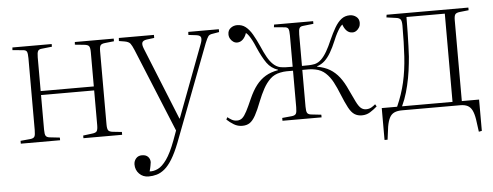

<svg xmlns="http://www.w3.org/2000/svg" viewBox="-50 -650 2589 1008"><g transform="rotate(-5 1245.0 -145.5)"><path d="M42 0V-15L95 -20Q111 -22 116 -30.5Q121 -39 121 -65V-443Q121 -469 116.5 -478Q112 -487 96 -488L41 -493L42 -507H249V-493L195 -487Q180 -486 175 -477Q170 -468 170 -444V-266H450V-446Q450 -469 444.5 -477.5Q439 -486 419 -488L370 -493L371 -507H576V-493L529 -488Q510 -486 504.5 -478Q499 -470 499 -447V-61Q499 -39 504.5 -30.5Q510 -22 529 -20L576 -15V0H372V-14L419 -20Q439 -22 444.5 -30.5Q450 -39 450 -62V-245H170V-63Q170 -39 175 -30.5Q180 -22 195 -20L249 -14V0Z M696 230Q666 230 646.5 210Q627 190 627 161Q627 143 638.5 129.5Q650 116 670 116Q691 116 702 127.5Q713 139 713 156Q712 163 710 175Q708 187 703 204Q724 206 747 195Q770 184 793.5 151Q817 118 841 54L860 2L680 -437Q670 -461 662 -472Q654 -483 632 -487L602 -492L603 -508H788V-492L748 -487Q728 -484 724 -473Q720 -462 729 -440L883 -59H885L1029 -441Q1036 -459 1034 -471.5Q1032 -484 1010 -487L968 -492L969 -508H1130V-493L1095 -487Q1079 -485 1072.5 -476.5Q1066 -468 1055 -441L861 68Q841 119 821 151.5Q801 184 780.5 201Q760 218 739 224Q718 230 696 230Z M1209 8Q1185 8 1165 -4Q1145 -16 1128 -32L1134 -44Q1144 -36 1156 -29Q1168 -22 1184 -22Q1200 -22 1211.5 -32Q1223 -42 1235.5 -66Q1248 -90 1265 -129Q1284 -172 1305.5 -199.5Q1327 -227 1354.5 -243.5Q1382 -260 1421 -267V-269Q1385 -281 1363.5 -311Q1342 -341 1318 -396Q1309 -418 1301 -433Q1293 -448 1285.5 -459Q1278 -470 1270 -476Q1263 -455 1250 -442.5Q1237 -430 1220 -430Q1209 -430 1199.5 -436.5Q1190 -443 1184 -453.5Q1178 -464 1178 -477Q1178 -498 1193 -509.5Q1208 -521 1227 -521Q1253 -521 1272 -506Q1291 -491 1307 -463.5Q1323 -436 1339 -400Q1353 -367 1367 -342Q1381 -317 1397 -302Q1413 -287 1432 -282Q1448 -279 1462.5 -278.5Q1477 -278 1499 -278V-443Q1499 -469 1494.5 -478Q1490 -487 1474 -488L1419 -493L1421 -507H1627V-493L1573 -487Q1558 -486 1553 -477Q1548 -468 1548 -444V-278Q1572 -278 1586 -278.5Q1600 -279 1616 -282Q1635 -287 1650.5 -302Q1666 -317 1680.5 -342Q1695 -367 1709 -400Q1725 -436 1741 -463.5Q1757 -491 1776 -506Q1795 -521 1821 -521Q1840 -521 1855 -509.5Q1870 -498 1870 -477Q1870 -464 1864 -453.5Q1858 -443 1848.5 -436.5Q1839 -430 1828 -430Q1810 -430 1797.5 -442.5Q1785 -455 1778 -476Q1770 -470 1762.5 -459Q1755 -448 1747 -433Q1739 -418 1730 -396Q1715 -360 1700 -334.5Q1685 -309 1668 -293Q1651 -277 1627 -269V-267Q1666 -260 1693.5 -243.5Q1721 -227 1742.5 -199.5Q1764 -172 1783 -129Q1801 -90 1813 -66Q1825 -42 1836.5 -32Q1848 -22 1864 -22Q1880 -22 1892 -29Q1904 -36 1913 -44L1920 -32Q1902 -16 1882.5 -4Q1863 8 1839 8Q1817 8 1800.5 -2.5Q1784 -13 1769.5 -40Q1755 -67 1736 -114Q1723 -147 1707.5 -176.5Q1692 -206 1670 -226.5Q1648 -247 1617 -253Q1598 -257 1583.5 -257Q1569 -257 1548 -257V-63Q1548 -39 1553 -30.5Q1558 -22 1573 -20L1627 -14V0H1421V-15L1473 -20Q1489 -22 1494 -30.5Q1499 -39 1499 -65V-257Q1480 -257 1465 -257Q1450 -257 1431 -253Q1400 -247 1378.5 -226.5Q1357 -206 1341 -176.5Q1325 -147 1312 -114Q1294 -67 1279 -40Q1264 -13 1248 -2.5Q1232 8 1209 8Z M2443 147 2434 81Q2429 50 2420 32.5Q2411 15 2396 7.5Q2381 0 2357 0H2052Q2026 0 2010 7.5Q1994 15 1985 32.5Q1976 50 1971 79L1962 147H1946V-21H2027Q2055 -84 2069 -146Q2083 -208 2087.5 -280Q2092 -352 2092 -443Q2092 -467 2085.5 -475.5Q2079 -484 2062 -486L2012 -493L2014 -507H2445V-493L2399 -488Q2380 -486 2374 -478Q2368 -470 2368 -447V-21H2459V144ZM2053 -21H2319V-486H2117Q2117 -442 2116 -403Q2115 -364 2114 -332.5Q2113 -301 2111.5 -278Q2110 -255 2108 -242Q2104 -203 2097 -165.5Q2090 -128 2079.5 -91.5Q2069 -55 2053 -21Z"/></g></svg>

Font: Literata 60pt ExtraLight
Style: Regular
Weight: 250
Designer: Latin by Veronika Burian and Jose Scaglione. Greek by Irene Vlachou. Cyrillic by Vera Evstafieva.
Foundry: TypeTogether
Version: Version 3.103;gftools[0.9.29]